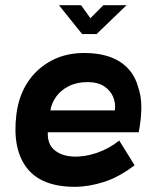

<svg xmlns="http://www.w3.org/2000/svg" viewBox="-20 -710 603 739"><path d="M514 -201H164Q162 -156 189 -133Q216 -110 259.5 -107.5Q303 -105 351 -121Q399 -137 439 -169L498 -74Q438 -28 379.5 -9.5Q321 9 268 9Q139 9 83 -64Q27 -137 43 -269Q52 -342 87.5 -395Q123 -448 179.5 -477.5Q236 -507 309 -506Q392 -505 443.5 -471Q495 -437 512 -374Q524 -340 524 -297Q524 -254 514 -201ZM317 -394Q275 -394 244 -378Q213 -362 195.5 -337Q178 -312 174 -285H422Q426 -312 415.5 -337Q405 -362 380.5 -378Q356 -394 317 -394ZM296 -579 207 -690H292L328 -640L378 -690H467L352 -579Z"/></svg>

Font: Kulim Park
Style: Bold Italic
Weight: 700
Italic angle: -8°
Designer: Noponies / Dale Sattler
Foundry: Noponies
Version: Version 1.000; ttfautohint (v1.8.3)